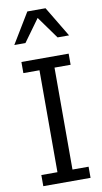

<svg xmlns="http://www.w3.org/2000/svg" viewBox="-102 -988 551 1034"><g transform="rotate(-10 173.0 -471.0)"><path d="M305.9 0H47.5V-60.9H135.6V-618.3H47.5V-679.2H305.9V-618.3H217.8V-60.9H305.9ZM325.2 -775.7H262.4L174.8 -897.5L86.6 -775.7H25.7L126.2 -941.6H225.7Z"/></g></svg>

Font: Shan Wanhai
Style: Regular
Weight: 400
Designer: Khon Soe Zaw Thu
Foundry: Shan Unicode
Version: Version 1.00 June 3, 2017, initial release